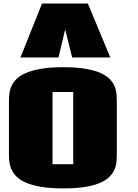

<svg xmlns="http://www.w3.org/2000/svg" viewBox="-20 -1030 766 1069"><path d="M272.5 -115.7H387.7V-517.6H272.5ZM333 19Q259.8 19 208.7 10.3Q157.7 1.5 124 -13.2Q90.3 -27.8 71.5 -47.4Q52.7 -66.9 43.5 -87.9Q34.2 -108.9 32 -130.6Q29.8 -152.3 29.8 -171.9V-464.8Q29.8 -484.4 32 -506.1Q34.2 -527.8 43.5 -549.1Q52.7 -570.3 71.5 -589.6Q90.3 -608.9 124 -623.5Q157.7 -638.2 208.7 -647Q259.8 -655.8 333 -655.8Q405.8 -655.8 456.3 -647Q506.8 -638.2 539.8 -623.5Q572.8 -608.9 591.1 -589.6Q609.4 -570.3 618.2 -549.1Q627 -527.8 628.7 -506.1Q630.4 -484.4 630.4 -464.8V-171.9Q630.4 -152.3 628.7 -130.6Q627 -108.9 618.2 -87.9Q609.4 -66.9 591.1 -47.4Q572.8 -27.8 539.8 -13.2Q506.8 1.5 456.3 10.3Q405.8 19 333 19ZM469.2 -1010.3 594.2 -710H381.8L342.8 -866.2L305.7 -710H93.8L213.9 -1010.3Z"/></svg>

Font: Coda Caption ExtraBold
Style: Regular
Weight: 800
Designer: vernon adams
Foundry: vernon adams
Version: Version 1.002